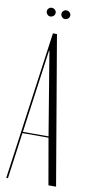

<svg xmlns="http://www.w3.org/2000/svg" viewBox="-92 -853 431 892"><g transform="rotate(10 123.5 -407.5)"><path d="M77 -815Q86 -815 92.5 -809Q99 -803 99 -795Q99 -786 92.5 -780Q86 -774 77 -774Q69 -774 63 -780.5Q57 -787 57 -795Q57 -803 63 -809Q69 -815 77 -815ZM146 -815Q155 -815 161.5 -809Q168 -803 168 -795Q168 -786 161.5 -780Q155 -774 146 -774Q138 -774 132 -780.5Q126 -787 126 -795Q126 -803 132 -809Q138 -815 146 -815ZM6 0 103 -699H122L241 0H205L167 -218H44L14 0ZM99 -616 45 -224H166L101 -616Z"/></g></svg>

Font: Moniqa ExtLt Narrow Display
Style: Regular
Weight: 200
Width: 4
Designer: Rajesh Rajput
Foundry: Rajesh Rajput
Version: Version 1.000